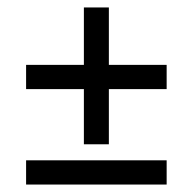

<svg xmlns="http://www.w3.org/2000/svg" viewBox="-20 -495 517 515"><path d="M205 -108V-256H50V-321H205V-475H272V-321H427V-256H272V-108ZM50 0V-65H427V0Z"/></svg>

Font: Kanit Light
Style: Regular
Weight: 300
Designer: Katatrad Team
Foundry: CadsonDemak
Version: Version 2.000; ttfautohint (v1.8.3)